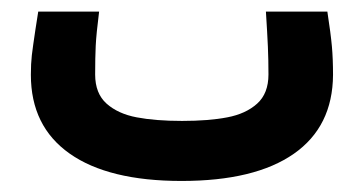

<svg xmlns="http://www.w3.org/2000/svg" viewBox="-20 -116 640 339"><path d="M34.5 16Q34.5 -3.5 36.2 -18.5Q38 -33.5 42.5 -63.5L47.5 -95.5H155Q150 -56 149 -35.2Q148 -14.5 148 15.5Q148 49 168.2 67Q188.5 85 221.5 91.2Q254.5 97.5 301.5 97.5Q348.5 97.5 381.2 91.2Q414 85 434 67Q454 49 454 15.5Q454 -10 453 -33.2Q452 -56.5 449.5 -95.5H558Q564 -56.5 566 -34.2Q568 -12 568 16Q567.5 107.5 498.8 155.5Q430 203.5 300.5 203.5Q171.5 203.5 103 155.2Q34.5 107 34.5 16Z"/></svg>

Font: JuliaMono BoldItalic
Style: Regular
Weight: 700
Italic angle: -9°
Monospace: yes
Designer: cormullion
Foundry: corm
Version: Version 0.049; ttfautohint (v1.8.4)